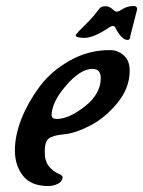

<svg xmlns="http://www.w3.org/2000/svg" viewBox="-20 -567 480 644"><path d="M142 57Q84 57 57 22.5Q30 -12 30 -62.5Q30 -113 52 -168.5Q74 -224 112.5 -276Q151 -328 213.5 -363.5Q276 -399 348 -399Q381 -399 402 -374Q415 -358 415 -330Q415 -272 374 -222Q333 -172 283 -146Q233 -120 194.5 -116.5Q156 -113 143 -102Q130 -91 130 -58Q130 -25 145 -8Q160 9 175 15Q190 21 190 27Q190 41 175 49Q160 57 142 57ZM170 -168Q211 -168 264.5 -210Q318 -252 318 -305Q318 -336 290 -336Q250 -336 201.5 -280Q153 -224 153 -179Q155 -168 170 -168ZM440 -536 417 -446Q417 -433 408 -433Q388 -433 367 -474Q364 -480 359 -480Q354 -480 348 -476Q294 -440 264 -440Q234 -440 234 -448Q234 -451 244 -462Q291 -508 302 -523.5Q313 -539 318 -542.5Q323 -546 335.5 -546Q348 -546 362 -532Q367 -528 372.5 -528Q378 -528 393 -537.5Q408 -547 430 -547Q440 -546 440 -536Z"/></svg>

Font: Condiment
Style: Regular
Weight: 400
Designer: Angel Koziupa, Alejandro Paul
Foundry: Angel Koziupa, Alejandro Paul
Version: Version 1.001